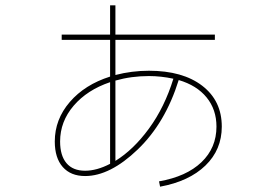

<svg xmlns="http://www.w3.org/2000/svg" viewBox="-20 -652 1040 722"><path d="M540 -386Q667 -386 740.5 -329.5Q814 -273 814 -176Q814 -89 752.5 -29.5Q691 30 582 50L578 30Q681 12 737.5 -42Q794 -96 794 -176Q794 -240 757 -285.5Q720 -331 652 -351Q602 -190 498 -90Q394 10 300 10Q246 10 216 -24Q186 -58 186 -120Q186 -203 242.5 -268.5Q299 -334 394 -364V-502H212V-522H394V-632H414V-522H788V-502H414V-370Q476 -386 540 -386ZM632 -356Q585 -366 540 -366Q474 -366 414 -349V-47Q482 -89 540.5 -169Q599 -249 632 -356ZM394 -343Q308 -314 257 -254.5Q206 -195 206 -120Q206 -67 230 -38.5Q254 -10 300 -10Q344 -10 394 -36Z"/></svg>

Font: M PLUS 1p Thin
Style: Regular
Weight: 250
Version: Version 1.062